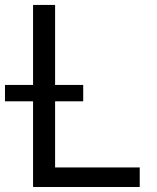

<svg xmlns="http://www.w3.org/2000/svg" viewBox="-44 -747 627 767"><path d="M-24.1 -342.3V-407.7H88.1V-727.3H176.1V-407.7H288.4V-342.3H176.1V-78.1H514.2V0H88.1V-342.3Z"/></svg>

Font: Inter P
Style: Regular
Weight: 400
Designer: Rasmus Andersson
Foundry: rsms
Version: Version 3.018;git-588b23468